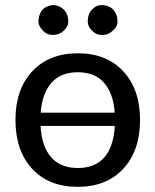

<svg xmlns="http://www.w3.org/2000/svg" viewBox="-20 -724 608 751"><path d="M139.2 -283.2H428.7Q423.3 -358.4 387.2 -399.9Q351.6 -441.4 284.2 -441.4Q216.8 -441.4 180.7 -399.4Q144.5 -357.4 139.2 -283.2ZM284.2 -66.9Q418.9 -66.9 429.2 -231.4H138.7Q142.6 -152.8 179.2 -109.9Q215.8 -66.9 284.2 -66.9ZM462.9 -444.3Q528.3 -373 527.8 -253.4Q527.3 -133.8 461.9 -63.5Q396.5 6.8 283.7 6.8Q170.9 6.8 105.5 -64Q40.5 -134.8 40.5 -254.9Q40.5 -375 106.4 -445.3Q172.4 -515.6 284.7 -515.6Q397 -515.6 462.9 -444.3ZM403.8 -591.8Q393.1 -586.9 374.5 -587.4Q356 -587.9 339.4 -604.5Q323.2 -621.1 323.2 -638.7Q323.2 -669.9 340.3 -687Q357.4 -704.1 375 -704.1Q419.9 -704.1 434.6 -667.5Q439.5 -656.7 439.5 -639.2Q439.5 -622.1 426.8 -609.4Q414.1 -596.7 403.8 -591.8ZM137.7 -672.9Q145 -689 160.6 -696.8Q176.8 -704.1 188.5 -704.1Q200.2 -704.1 210.9 -699.2Q247.1 -682.6 247.1 -638.7Q247.1 -620.6 229.5 -604Q211.9 -587.4 187.5 -587.4Q162.6 -587.4 147.9 -604.5Q130.4 -622.1 130.4 -639.6Q130.4 -657.2 137.7 -672.9Z"/></svg>

Font: Lato-Medium
Style: Regular
Weight: 500
Designer: Lukasz Dziedzic
Foundry: tyPoland Lukasz Dziedzic
Version: Version 2.006; 2014-01-15